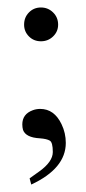

<svg xmlns="http://www.w3.org/2000/svg" viewBox="-20 -373 230 513"><path d="M63.5 120.1 59.1 103.5Q62.5 100.6 85 85Q121.1 59.1 121.1 33.2Q121.1 7.3 113 2.7Q105 -2 86.9 -3.4Q48.8 -5.4 41.5 -25.9Q39.6 -32.7 39.6 -40.5Q39.6 -68.4 67.9 -78.6Q77.1 -82 87.4 -82Q125 -82 144.5 -41Q155.8 -17.6 155.8 8.8Q155.8 77.1 63.5 120.1ZM44.4 -307.1Q44.4 -326.7 57.4 -339.8Q70.3 -353 89.4 -353Q108.4 -353 121.8 -339.8Q135.3 -326.7 135.3 -307.1Q135.3 -288.6 121.8 -275.6Q108.4 -262.7 89.4 -262.7Q70.3 -262.7 57.4 -275.6Q44.4 -288.6 44.4 -307.1Z"/></svg>

Font: Lancelot
Style: Regular
Weight: 400
Designer: Marion Kadi
Foundry: Marion Kadi, Anton Koovit
Version: 1.004